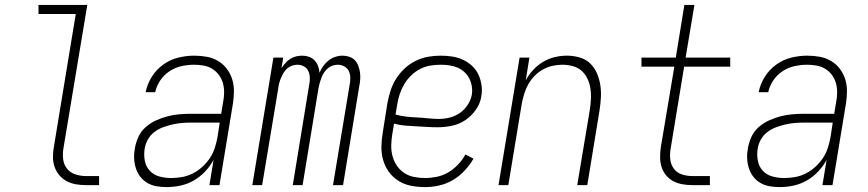

<svg xmlns="http://www.w3.org/2000/svg" viewBox="-20 -755 3540 783"><path d="M331 0Q310 0 289.5 -3.5Q269 -7 251.5 -16.5Q234 -26 221.5 -41Q209 -56 202.5 -75Q196 -94 196 -115Q196 -136 200 -158L289 -698H137V-735H336L239 -152Q235 -129 237.5 -106.5Q240 -84 253 -67.5Q266 -51 287 -44Q308 -37 331 -37H384V0Z M660 8Q639 8 618.5 4.5Q598 1 581 -9Q564 -19 552 -34.5Q540 -50 534 -69Q528 -88 527 -108.5Q526 -129 530 -150Q534 -174 544.5 -197Q555 -220 574.5 -237Q594 -254 617.5 -264.5Q641 -275 664.5 -281Q688 -287 712 -289Q736 -291 760 -291H882L890 -339Q894 -359 894 -378.5Q894 -398 889 -416Q884 -434 873 -449Q862 -464 846 -474Q830 -484 811 -487.5Q792 -491 772 -491Q747 -491 721 -485.5Q695 -480 672 -465Q649 -450 633.5 -427Q618 -404 613 -379H574Q580 -411 598.5 -441Q617 -471 645.5 -491.5Q674 -512 707 -520Q740 -528 772 -528Q798 -528 823 -523.5Q848 -519 869 -506.5Q890 -494 904.5 -475Q919 -456 926.5 -433Q934 -410 934 -384.5Q934 -359 930 -333L875 0H834L851 -103Q837 -77 816 -55Q795 -33 769.5 -18.5Q744 -4 715.5 2Q687 8 660 8ZM678 -29Q700 -29 722.5 -33Q745 -37 766 -47.5Q787 -58 805 -74.5Q823 -91 836 -110.5Q849 -130 856 -152Q863 -174 867 -196L876 -255H760Q741 -255 722 -253.5Q703 -252 683.5 -247.5Q664 -243 645 -236Q626 -229 609.5 -216.5Q593 -204 583 -186Q573 -168 570 -149Q566 -124 570.5 -100Q575 -76 590.5 -59Q606 -42 629.5 -35.5Q653 -29 678 -29Z M1009 0 1095 -520H1135L1128 -477Q1135 -488 1144 -498Q1153 -508 1164 -515Q1175 -522 1187.5 -525Q1200 -528 1212 -528Q1227 -528 1240 -523.5Q1253 -519 1262.5 -509Q1272 -499 1277 -486Q1282 -473 1283 -458Q1289 -473 1298.5 -486Q1308 -499 1320 -508.5Q1332 -518 1347 -523Q1362 -528 1377 -528Q1391 -528 1404.5 -523.5Q1418 -519 1427 -509.5Q1436 -500 1441 -487Q1446 -474 1448 -460Q1450 -446 1449 -431.5Q1448 -417 1445 -403L1379 0H1338L1406 -410Q1409 -424 1408.5 -438.5Q1408 -453 1402.5 -465Q1397 -477 1384.5 -484Q1372 -491 1358 -491Q1347 -491 1336.5 -487.5Q1326 -484 1317 -476.5Q1308 -469 1301.5 -459Q1295 -449 1291 -438.5Q1287 -428 1284 -417.5Q1281 -407 1279 -396L1214 0H1174L1241 -410Q1244 -424 1243.5 -438.5Q1243 -453 1237.5 -465Q1232 -477 1220 -484Q1208 -491 1193 -491Q1183 -491 1172 -487.5Q1161 -484 1152 -476.5Q1143 -469 1137 -459Q1131 -449 1126.5 -438.5Q1122 -428 1119 -417.5Q1116 -407 1115 -396L1049 0Z M1713 8Q1684 8 1656 2.5Q1628 -3 1605 -17.5Q1582 -32 1566 -54Q1550 -76 1542.5 -102.5Q1535 -129 1535.5 -157.5Q1536 -186 1541 -215L1560 -335Q1565 -361 1573 -386Q1581 -411 1595.5 -434Q1610 -457 1630.5 -476Q1651 -495 1675.5 -507Q1700 -519 1725.5 -523.5Q1751 -528 1777 -528Q1801 -528 1824 -524.5Q1847 -521 1867.5 -511.5Q1888 -502 1904.5 -487Q1921 -472 1930.5 -452Q1940 -432 1943.5 -409Q1947 -386 1943 -363Q1939 -334 1921 -308Q1903 -282 1877.5 -265Q1852 -248 1822.5 -242Q1793 -236 1765 -236Q1742 -236 1719.5 -237.5Q1697 -239 1674.5 -240Q1652 -241 1630 -243Q1608 -245 1587 -251L1580 -209Q1576 -186 1575.5 -163Q1575 -140 1580.5 -119Q1586 -98 1598 -80Q1610 -62 1628 -50Q1646 -38 1668 -33.5Q1690 -29 1713 -29Q1737 -29 1761.5 -34Q1786 -39 1808 -52Q1830 -65 1848 -84Q1866 -103 1878 -125L1911 -108Q1896 -82 1874.5 -59Q1853 -36 1826.5 -20.5Q1800 -5 1771 1.5Q1742 8 1713 8ZM1770 -270Q1792 -270 1814 -275.5Q1836 -281 1855 -294Q1874 -307 1887 -327Q1900 -347 1904 -368Q1907 -386 1904 -403.5Q1901 -421 1893.5 -435.5Q1886 -450 1873.5 -461.5Q1861 -473 1845.5 -479.5Q1830 -486 1812.5 -488.5Q1795 -491 1777 -491Q1756 -491 1734.5 -487.5Q1713 -484 1693 -473.5Q1673 -463 1656.5 -447Q1640 -431 1628.5 -411.5Q1617 -392 1610 -371Q1603 -350 1600 -329L1593 -288Q1614 -282 1636 -279.5Q1658 -277 1680.5 -276Q1703 -275 1725.5 -272.5Q1748 -270 1770 -270Z M2013 0 2099 -520H2139L2124 -427Q2136 -450 2154 -469.5Q2172 -489 2194.5 -502.5Q2217 -516 2242 -522Q2267 -528 2292 -528Q2318 -528 2343 -521Q2368 -514 2386 -497Q2404 -480 2414 -457Q2424 -434 2428 -409Q2432 -384 2430.5 -357.5Q2429 -331 2425 -305L2375 0H2334L2386 -311Q2389 -332 2390 -354Q2391 -376 2387.5 -396.5Q2384 -417 2375 -435.5Q2366 -454 2351 -467Q2336 -480 2315.5 -485.5Q2295 -491 2273 -491Q2253 -491 2233 -486.5Q2213 -482 2194 -471.5Q2175 -461 2160 -445.5Q2145 -430 2134.5 -411.5Q2124 -393 2118 -373Q2112 -353 2108 -333L2053 0Z M2804 0Q2784 0 2763.5 -3.5Q2743 -7 2726 -16Q2709 -25 2696.5 -40Q2684 -55 2678 -74Q2672 -93 2672 -113.5Q2672 -134 2675 -155L2730 -483H2596V-520H2736L2771 -735H2812L2776 -520H2958V-483H2770L2715 -149Q2711 -126 2713.5 -104.5Q2716 -83 2728.5 -66.5Q2741 -50 2761.5 -43.5Q2782 -37 2804 -37H2875V0Z M3160 8Q3139 8 3118.5 4.5Q3098 1 3081 -9Q3064 -19 3052 -34.5Q3040 -50 3034 -69Q3028 -88 3027 -108.5Q3026 -129 3030 -150Q3034 -174 3044.5 -197Q3055 -220 3074.5 -237Q3094 -254 3117.5 -264.5Q3141 -275 3164.5 -281Q3188 -287 3212 -289Q3236 -291 3260 -291H3382L3390 -339Q3394 -359 3394 -378.5Q3394 -398 3389 -416Q3384 -434 3373 -449Q3362 -464 3346 -474Q3330 -484 3311 -487.5Q3292 -491 3272 -491Q3247 -491 3221 -485.5Q3195 -480 3172 -465Q3149 -450 3133.5 -427Q3118 -404 3113 -379H3074Q3080 -411 3098.5 -441Q3117 -471 3145.5 -491.5Q3174 -512 3207 -520Q3240 -528 3272 -528Q3298 -528 3323 -523.5Q3348 -519 3369 -506.5Q3390 -494 3404.5 -475Q3419 -456 3426.5 -433Q3434 -410 3434 -384.5Q3434 -359 3430 -333L3375 0H3334L3351 -103Q3337 -77 3316 -55Q3295 -33 3269.5 -18.5Q3244 -4 3215.5 2Q3187 8 3160 8ZM3178 -29Q3200 -29 3222.5 -33Q3245 -37 3266 -47.5Q3287 -58 3305 -74.5Q3323 -91 3336 -110.5Q3349 -130 3356 -152Q3363 -174 3367 -196L3376 -255H3260Q3241 -255 3222 -253.5Q3203 -252 3183.5 -247.5Q3164 -243 3145 -236Q3126 -229 3109.5 -216.5Q3093 -204 3083 -186Q3073 -168 3070 -149Q3066 -124 3070.5 -100Q3075 -76 3090.5 -59Q3106 -42 3129.5 -35.5Q3153 -29 3178 -29Z"/></svg>

Font: Iosevka SS04 Extralight
Style: Italic
Weight: 200
Italic angle: -9°
Monospace: yes
Designer: Belleve Invis
Foundry: Belleve Invis
Version: Version 19.0.0; ttfautohint (v1.8.4)